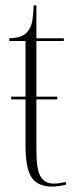

<svg xmlns="http://www.w3.org/2000/svg" viewBox="-20 -677 282 707"><path d="M172 10Q120 10 97 -22.5Q74 -55 74 -142V-311H21V-321H74V-526H14V-536Q41 -537 56.5 -543Q72 -549 80 -559Q95 -576 99 -601Q103 -626 104 -657H114V-536H215V-526H114V-321H191V-311H114V-123Q114 -51 130 -26Q146 -1 177 -1Q189 -1 198.5 -2.5Q208 -4 223 -7V3Q211 6 197.5 8Q184 10 172 10Z"/></svg>

Font: Noto Serif Display ExtraCondensed ExtraLight
Style: Regular
Weight: 200
Width: 2
Designer: Monotype Design Team
Foundry: Monotype Imaging Inc.
Version: Version 2.009